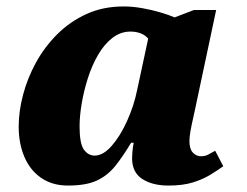

<svg xmlns="http://www.w3.org/2000/svg" viewBox="-20 -566 768 596"><path d="M191 10Q142 10 107.5 -14Q73 -38 55.5 -79.5Q38 -121 38 -173Q38 -220 51.5 -271.5Q65 -323 91.5 -371.5Q118 -420 157.5 -459.5Q197 -499 248.5 -522.5Q300 -546 364 -546Q392 -546 422.5 -540.5Q453 -535 479.5 -527Q506 -519 522 -512L582 -535H651L586 -229Q584 -218 579.5 -199Q575 -180 571.5 -160.5Q568 -141 568 -128Q568 -104 578.5 -92.5Q589 -81 604 -81Q617 -81 626 -86Q635 -91 648 -98L673 -50Q655 -37 632 -23Q609 -9 578 0.5Q547 10 503 10Q453 10 421.5 -10.5Q390 -31 390 -75Q390 -82 391 -94.5Q392 -107 395 -123H387Q362 -81 338 -51Q314 -21 280.5 -5.5Q247 10 191 10ZM274 -83Q300 -83 326.5 -113Q353 -143 374.5 -190.5Q396 -238 406 -288L440 -446Q431 -457 416.5 -462.5Q402 -468 385 -468Q354 -468 328.5 -448Q303 -428 284 -395Q265 -362 252.5 -322.5Q240 -283 233.5 -244Q227 -205 227 -174Q227 -120 240.5 -101.5Q254 -83 274 -83Z"/></svg>

Font: Noto Serif Black
Style: Italic
Weight: 900
Italic angle: -12°
Designer: Monotype Design Team
Foundry: Monotype Imaging Inc.
Version: Version 2.013